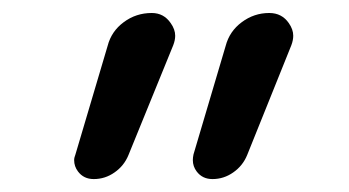

<svg xmlns="http://www.w3.org/2000/svg" viewBox="-20 -567 540 297"><path d="M178.7 -327.1Q171.9 -310.5 157.2 -300.3Q142.6 -290 125 -290Q109.4 -290 100.6 -301.8Q94.7 -309.6 94.7 -319.3Q94.7 -323.2 96.7 -328.1L146.5 -496.1Q152.3 -518.6 171.4 -532.7Q190.4 -546.9 214.8 -546.9Q233.4 -546.9 244.1 -531.2Q251 -521.5 251 -511.7Q251 -504.9 248 -497.1ZM362.3 -327.1Q355.5 -310.5 340.8 -300.3Q326.2 -290 308.6 -290Q293 -290 284.2 -301.8Q278.3 -309.6 278.3 -319.3Q278.3 -323.2 279.3 -328.1L329.1 -496.1Q335 -518.6 354 -532.7Q373 -546.9 396.5 -546.9Q416 -546.9 426.8 -531.2Q433.6 -521.5 433.6 -511.7Q433.6 -504.9 430.7 -497.1Z"/></svg>

Font: Rounded-X Mgen+ 1mn regular
Style: Regular
Weight: 400
Designer: [Source Han Sans]
Ryoko NISHIZUKA  (kana & ideographs); Paul D. Hunt (Latin, Greek & Cyrillic); Wenlong ZHANG  (bopomofo
Version: Version 1.059.20150602